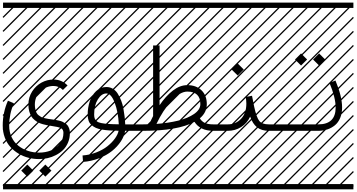

<svg xmlns="http://www.w3.org/2000/svg" viewBox="-23 -990 2698 1453"><path d="M488.3 -343.3 453.1 -309.1Q422.9 -339.4 381.8 -339.4Q327.1 -339.4 283.9 -299.3Q240.7 -259.3 240.7 -198.2Q240.7 -178.2 244.6 -162.6Q248.5 -147 253.7 -136.2Q258.8 -125.5 269.8 -117.2Q280.8 -108.9 289.3 -104.2Q297.9 -99.6 314.7 -95.7Q331.5 -91.8 341.8 -90.3Q352.1 -88.9 373 -85.9Q388.7 -84 397.7 -82.5Q406.7 -81.1 422.6 -77.4Q438.5 -73.7 448.2 -69.3Q458 -64.9 470.2 -57.1Q482.4 -49.3 489.3 -39.8Q496.1 -30.3 501 -15.9Q505.9 -1.5 505.9 15.6Q505.9 55.7 491.7 89.1Q477.5 122.6 454.1 145.3Q430.7 168 399.9 183.8Q369.1 199.7 336.9 206.8Q304.7 213.9 272.5 213.9Q231.9 213.9 192.6 203.9Q153.3 193.8 117.9 172.9Q82.5 151.9 55.7 122.3Q28.8 92.8 13.2 51Q-2.4 9.3 -2.4 -39.6Q-2.4 -138.7 37.1 -228L82 -208.5Q46.4 -126.5 46.4 -39.6Q46.4 8.8 65.2 48.3Q84 87.9 116 113Q147.9 138.2 188.2 151.6Q228.5 165 272.5 165Q320.3 165 361.3 148.9Q402.3 132.8 429.7 97.9Q457 63 457 15.6Q457 -10.7 438 -20.3Q418.9 -29.8 366.2 -37.1Q346.7 -40 334 -42.2Q321.3 -44.4 301.3 -50Q281.2 -55.7 267.8 -62.5Q254.4 -69.3 238.8 -81.8Q223.1 -94.2 213.9 -109.6Q204.6 -125 198.2 -147.7Q191.9 -170.4 191.9 -198.2Q191.9 -253.4 220.2 -297.9Q248.5 -342.3 291.5 -365.2Q334.5 -388.2 381.8 -388.2Q443.8 -388.2 488.3 -343.3ZM0 402.8H530.3V442.9H0ZM0 -970.2H530.3V-930.2H0ZM526.9 410.6 533.7 417.5 525.4 425.8 518.6 418.9ZM526.9 304.7 533.7 311.5 419.4 425.8 412.6 418.9ZM526.9 198.7 533.7 205.6 313.5 425.8 306.6 418.9ZM526.9 92.3 533.7 99.1 207.5 425.8 200.7 418.9ZM526.9 -13.2 533.7 -6.3 101.6 425.8 94.7 418.9ZM526.9 -119.1 533.7 -112.3 3.4 418 -3.4 411.1ZM526.9 -225.6 533.7 -218.8 3.4 311.5 -3.4 304.7ZM526.9 -331.5 533.7 -324.7 3.4 205.6 -3.4 198.7ZM526.9 -438 533.7 -431.2 3.4 99.1 -3.4 92.3ZM526.9 -543.5 533.7 -536.6 3.4 -6.3 -3.4 -13.2ZM526.9 -649.4 533.7 -642.6 3.4 -112.3 -3.4 -119.1ZM526.9 -755.9 533.7 -749 3.4 -218.8 -3.4 -225.6ZM526.9 -861.8 533.7 -855 3.4 -324.7 -3.4 -331.5ZM516.6 -958 523.4 -951.2 3.4 -431.2 -3.4 -438ZM411.1 -958 418 -951.2 3.4 -536.6 -3.4 -543.5ZM305.2 -958 312 -951.2 3.4 -642.6 -3.4 -649.4ZM198.7 -958 205.6 -951.2 3.4 -749 -3.4 -755.9ZM92.3 -958 99.1 -951.2 3.4 -855 -3.4 -861.8ZM274.4 301.3 320.3 255.4 366.2 301.3 320.3 346.7ZM137.7 301.3 183.6 255.4 229.5 301.3 183.6 346.7Z M876 -49.3Q871.6 -142.1 845 -212.4Q818.4 -282.7 782.2 -282.7Q745.1 -282.7 717.3 -237.8Q689.5 -192.9 689.5 -122.6Q689.5 -104 694.3 -92.3Q699.2 -80.6 710.2 -71.8Q721.2 -63 743.7 -58.6Q766.1 -54.2 796.6 -52Q827.1 -49.8 876 -49.3ZM1060.5 -48.8V0H923.8Q918 40 891.6 80.1Q865.2 120.1 824.5 152.8Q783.7 185.5 726.1 208Q668.5 230.5 605.5 235.4L601.6 186.5Q656.2 182.6 705.8 163.3Q755.4 144 789.6 116.9Q823.7 89.8 846.2 59.1Q868.7 28.3 874.5 -0.5Q834.5 -1 806.9 -2.7Q779.3 -4.4 750.5 -9Q721.7 -13.7 703.4 -22Q685.1 -30.3 669.7 -43.5Q654.3 -56.6 647.5 -76.4Q640.6 -96.2 640.6 -122.6Q640.6 -175.8 656 -222.4Q671.4 -269 704.3 -300.3Q737.3 -331.5 782.2 -331.5Q809.1 -331.5 831.3 -318.1Q853.5 -304.7 868.2 -281Q882.8 -257.3 893.8 -229.5Q904.8 -201.7 910.9 -168.2Q917 -134.8 920.2 -106.4Q923.3 -78.1 924.8 -48.8ZM530.3 402.8H1060.5V442.9H530.3ZM530.3 -970.2H1060.5V-930.2H530.3ZM1057.1 410.6 1064 417.5 1055.7 425.8 1048.8 418.9ZM1057.1 304.7 1064 311.5 949.7 425.8 942.9 418.9ZM1057.1 198.7 1064 205.6 843.8 425.8 836.9 418.9ZM1057.1 92.3 1064 99.1 737.8 425.8 731 418.9ZM1057.1 -13.2 1064 -6.3 631.8 425.8 625 418.9ZM1057.1 -119.1 1064 -112.3 533.7 418 526.9 411.1ZM1057.1 -225.6 1064 -218.8 533.7 311.5 526.9 304.7ZM1057.1 -331.5 1064 -324.7 533.7 205.6 526.9 198.7ZM1057.1 -438 1064 -431.2 533.7 99.1 526.9 92.3ZM1057.1 -543.5 1064 -536.6 533.7 -6.3 526.9 -13.2ZM1057.1 -649.4 1064 -642.6 533.7 -112.3 526.9 -119.1ZM1057.1 -755.9 1064 -749 533.7 -218.8 526.9 -225.6ZM1057.1 -861.8 1064 -855 533.7 -324.7 526.9 -331.5ZM1046.9 -958 1053.7 -951.2 533.7 -431.2 526.9 -438ZM941.4 -958 948.2 -951.2 533.7 -536.6 526.9 -543.5ZM835.4 -958 842.3 -951.2 533.7 -642.6 526.9 -649.4ZM729 -958 735.8 -951.2 533.7 -749 526.9 -755.9ZM622.6 -958 629.4 -951.2 533.7 -855 526.9 -861.8Z M1060.5 -48.8Q1075.2 -48.8 1106.4 -49.8Q1120.6 -83 1135.7 -111.8V-646H1184.6V-193.8Q1231.4 -263.2 1284.9 -304.4Q1338.4 -345.7 1394.5 -345.7Q1461.4 -345.7 1501.7 -306.9Q1542 -268.1 1542 -201.7Q1542 -138.7 1489.3 -94.7Q1502.9 -71.3 1526.6 -60.1Q1550.3 -48.8 1590.8 -48.8V0Q1492.2 0 1448.7 -67.9Q1322.8 0 1060.5 0Q1050.3 0 1043.2 -7.1Q1036.1 -14.2 1036.1 -24.4Q1036.1 -34.7 1043.2 -41.7Q1050.3 -48.8 1060.5 -48.8ZM1161.1 -52.2Q1252.4 -59.1 1325.7 -77.1Q1398.9 -95.2 1446 -127.7Q1493.2 -160.2 1493.2 -201.7Q1493.2 -296.9 1394.5 -296.9Q1339.8 -296.9 1274.7 -226.1Q1209.5 -155.3 1161.1 -52.2ZM1060.5 402.8H1590.8V442.9H1060.5ZM1060.5 -970.2H1590.8V-930.2H1060.5ZM1587.4 410.6 1594.2 417.5 1585.9 425.8 1579.1 418.9ZM1587.4 304.7 1594.2 311.5 1480 425.8 1473.1 418.9ZM1587.4 198.7 1594.2 205.6 1374 425.8 1367.2 418.9ZM1587.4 92.3 1594.2 99.1 1268.1 425.8 1261.2 418.9ZM1587.4 -13.2 1594.2 -6.3 1162.1 425.8 1155.3 418.9ZM1587.4 -119.1 1594.2 -112.3 1064 418 1057.1 411.1ZM1587.4 -225.6 1594.2 -218.8 1064 311.5 1057.1 304.7ZM1587.4 -331.5 1594.2 -324.7 1064 205.6 1057.1 198.7ZM1587.4 -438 1594.2 -431.2 1064 99.1 1057.1 92.3ZM1587.4 -543.5 1594.2 -536.6 1064 -6.3 1057.1 -13.2ZM1587.4 -649.4 1594.2 -642.6 1064 -112.3 1057.1 -119.1ZM1587.4 -755.9 1594.2 -749 1064 -218.8 1057.1 -225.6ZM1587.4 -861.8 1594.2 -855 1064 -324.7 1057.1 -331.5ZM1577.1 -958 1584 -951.2 1064 -431.2 1057.1 -438ZM1471.7 -958 1478.5 -951.2 1064 -536.6 1057.1 -543.5ZM1365.7 -958 1372.6 -951.2 1064 -642.6 1057.1 -649.4ZM1259.3 -958 1266.1 -951.2 1064 -749 1057.1 -755.9ZM1152.8 -958 1159.7 -951.2 1064 -855 1057.1 -861.8Z M1730 -463.9 1775.9 -509.8 1821.8 -463.9 1775.9 -418.5ZM1590.8 -48.8H1700.7Q1761.7 -48.8 1801.5 -91.1Q1841.3 -133.3 1841.3 -206.5Q1841.3 -228.5 1836.4 -256.3L1884.3 -265.1Q1895 -207.5 1900.4 -183.1Q1918.5 -100.6 1939.2 -74.7Q1960 -48.8 2011.2 -48.8H2121.1V0H2011.2Q1956.1 0 1922.4 -26.6Q1888.7 -53.2 1870.1 -107.4Q1846.7 -56.6 1801.5 -28.3Q1756.3 0 1700.7 0H1590.8Q1580.6 0 1573.5 -7.1Q1566.4 -14.2 1566.4 -24.4Q1566.4 -34.7 1573.5 -41.7Q1580.6 -48.8 1590.8 -48.8ZM1590.8 402.8H2121.1V442.9H1590.8ZM1590.8 -970.2H2121.1V-930.2H1590.8ZM2117.7 410.6 2124.5 417.5 2116.2 425.8 2109.4 418.9ZM2117.7 304.7 2124.5 311.5 2010.3 425.8 2003.4 418.9ZM2117.7 198.7 2124.5 205.6 1904.3 425.8 1897.5 418.9ZM2117.7 92.3 2124.5 99.1 1798.3 425.8 1791.5 418.9ZM2117.7 -13.2 2124.5 -6.3 1692.4 425.8 1685.5 418.9ZM2117.7 -119.1 2124.5 -112.3 1594.2 418 1587.4 411.1ZM2117.7 -225.6 2124.5 -218.8 1594.2 311.5 1587.4 304.7ZM2117.7 -331.5 2124.5 -324.7 1594.2 205.6 1587.4 198.7ZM2117.7 -438 2124.5 -431.2 1594.2 99.1 1587.4 92.3ZM2117.7 -543.5 2124.5 -536.6 1594.2 -6.3 1587.4 -13.2ZM2117.7 -649.4 2124.5 -642.6 1594.2 -112.3 1587.4 -119.1ZM2117.7 -755.9 2124.5 -749 1594.2 -218.8 1587.4 -225.6ZM2117.7 -861.8 2124.5 -855 1594.2 -324.7 1587.4 -331.5ZM2107.4 -958 2114.3 -951.2 1594.2 -431.2 1587.4 -438ZM2002 -958 2008.8 -951.2 1594.2 -536.6 1587.4 -543.5ZM1896 -958 1902.8 -951.2 1594.2 -642.6 1587.4 -649.4ZM1789.6 -958 1796.4 -951.2 1594.2 -749 1587.4 -755.9ZM1683.1 -958 1689.9 -951.2 1594.2 -855 1587.4 -861.8Z M2346.2 -539.6 2392.1 -585.4 2438 -539.6 2392.1 -494.1ZM2209.5 -539.6 2255.4 -585.4 2301.3 -539.6 2255.4 -494.1ZM2121.1 -48.8H2385.7Q2517.1 -48.8 2517.1 -176.3Q2517.1 -251 2470.7 -362.3L2515.6 -380.9Q2565.9 -261.2 2565.9 -176.3Q2565.9 -131.8 2551.3 -97.2Q2536.6 -62.5 2511.2 -41.7Q2485.8 -21 2454.1 -10.5Q2422.4 0 2385.7 0H2121.1Q2110.8 0 2103.8 -7.1Q2096.7 -14.2 2096.7 -24.4Q2096.7 -34.7 2103.8 -41.7Q2110.8 -48.8 2121.1 -48.8ZM2121.1 402.8H2651.4V442.9H2121.1ZM2121.1 -970.2H2651.4V-930.2H2121.1ZM2647.9 410.6 2654.8 417.5 2646.5 425.8 2639.6 418.9ZM2647.9 304.7 2654.8 311.5 2540.5 425.8 2533.7 418.9ZM2647.9 198.7 2654.8 205.6 2434.6 425.8 2427.7 418.9ZM2647.9 92.3 2654.8 99.1 2328.6 425.8 2321.8 418.9ZM2647.9 -13.2 2654.8 -6.3 2222.7 425.8 2215.8 418.9ZM2647.9 -119.1 2654.8 -112.3 2124.5 418 2117.7 411.1ZM2647.9 -225.6 2654.8 -218.8 2124.5 311.5 2117.7 304.7ZM2647.9 -331.5 2654.8 -324.7 2124.5 205.6 2117.7 198.7ZM2647.9 -438 2654.8 -431.2 2124.5 99.1 2117.7 92.3ZM2647.9 -543.5 2654.8 -536.6 2124.5 -6.3 2117.7 -13.2ZM2647.9 -649.4 2654.8 -642.6 2124.5 -112.3 2117.7 -119.1ZM2647.9 -755.9 2654.8 -749 2124.5 -218.8 2117.7 -225.6ZM2647.9 -861.8 2654.8 -855 2124.5 -324.7 2117.7 -331.5ZM2637.7 -958 2644.5 -951.2 2124.5 -431.2 2117.7 -438ZM2532.2 -958 2539.1 -951.2 2124.5 -536.6 2117.7 -543.5ZM2426.3 -958 2433.1 -951.2 2124.5 -642.6 2117.7 -649.4ZM2319.8 -958 2326.7 -951.2 2124.5 -749 2117.7 -755.9ZM2213.4 -958 2220.2 -951.2 2124.5 -855 2117.7 -861.8Z"/></svg>

Font: AzarMehrMSRS3
Style: Regular
Weight: 1
Designer: Amin Abedi
Version: Version 1.00